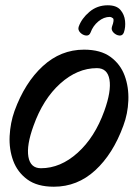

<svg xmlns="http://www.w3.org/2000/svg" viewBox="-20 -667 522 727"><path d="M184 40Q121 40 83.5 12.5Q46 -15 30 -58.5Q14 -102 16.5 -152Q19 -202 35 -247Q74 -354 142 -416.5Q210 -479 298 -479Q361 -479 398.5 -451.5Q436 -424 452 -380.5Q468 -337 466 -286.5Q464 -236 447 -191Q408 -84 340.5 -22Q273 40 184 40ZM135 -30Q209 -30 274 -88.5Q339 -147 375 -247Q402 -322 394.5 -365.5Q387 -409 347 -409Q273 -409 208 -350.5Q143 -292 107 -191Q80 -117 87.5 -73.5Q95 -30 135 -30ZM404 -566Q414 -593 407.5 -598Q401 -603 396 -603Q373 -603 352.5 -586Q332 -569 323 -544Q318 -531 305.5 -532.5Q293 -534 283.5 -544Q274 -554 278 -566Q289 -597 318.5 -622Q348 -647 388 -647Q421 -647 436 -629.5Q451 -612 453.5 -588Q456 -564 449 -544Q444 -531 431.5 -532.5Q419 -534 409.5 -544Q400 -554 404 -566Z"/></svg>

Font: Story Script
Style: Regular
Weight: 400
Designer: Lana Roulhac, Ben Buysse
Version: Version 1.000; ttfautohint (v1.8.4.7-5d5b)